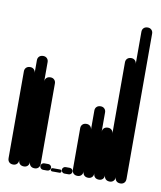

<svg xmlns="http://www.w3.org/2000/svg" viewBox="-62 -531 487 582"><g transform="rotate(10 181.5 -240.0)"><path d="M0 -17H33V-284H0ZM17 -33Q9 -33 4.5 -28.5Q0 -24 0 -17Q0 -9 4.5 -4.5Q9 0 17 0Q24 0 28.5 -4.5Q33 -9 33 -17Q33 -24 28.5 -28.5Q24 -33 17 -33ZM17 -300Q9 -300 4.5 -295.5Q0 -291 0 -284Q0 -276 4.5 -271.5Q9 -267 17 -267Q24 -267 28.5 -271.5Q33 -276 33 -284Q33 -291 28.5 -295.5Q24 -300 17 -300Z M33 -17H66V-324H33ZM50 -33Q42 -33 37.5 -28.5Q33 -24 33 -17Q33 -9 37.5 -4.5Q42 0 50 0Q57 0 61.5 -4.5Q66 -9 66 -17Q66 -24 61.5 -28.5Q57 -33 50 -33ZM50 -340Q42 -340 37.5 -335.5Q33 -331 33 -324Q33 -316 37.5 -311.5Q42 -307 50 -307Q57 -307 61.5 -311.5Q66 -316 66 -324Q66 -331 61.5 -335.5Q57 -340 50 -340Z M66 -17H99V-264H66ZM83 -33Q75 -33 70.5 -28.5Q66 -24 66 -17Q66 -9 70.5 -4.5Q75 0 83 0Q90 0 94.5 -4.5Q99 -9 99 -17Q99 -24 94.5 -28.5Q90 -33 83 -33ZM83 -280Q75 -280 70.5 -275.5Q66 -271 66 -264Q66 -256 70.5 -251.5Q75 -247 83 -247Q90 -247 94.5 -251.5Q99 -256 99 -264Q99 -271 94.5 -275.5Q90 -280 83 -280Z M109 -20Q105 -20 102 -17Q99 -14 99 -10Q99 -6 102 -3Q105 0 109 0H122Q126 0 129 -3Q132 -6 132 -10Q132 -14 129 -17Q126 -20 122 -20Z M137 -10Q135 -10 133.5 -8.5Q132 -7 132 -5Q132 -3 133.5 -1.5Q135 0 137 0H160Q162 0 163.5 -1.5Q165 -3 165 -5Q165 -7 163.5 -8.5Q162 -10 160 -10Z M175 -20Q171 -20 168 -17Q165 -14 165 -10Q165 -6 168 -3Q171 0 175 0H188Q192 0 195 -3Q198 -6 198 -10Q198 -14 195 -17Q192 -20 188 -20Z M198 -17H231V-144H198ZM215 -33Q207 -33 202.5 -28.5Q198 -24 198 -17Q198 -9 202.5 -4.5Q207 0 215 0Q222 0 226.5 -4.5Q231 -9 231 -17Q231 -24 226.5 -28.5Q222 -33 215 -33ZM215 -160Q207 -160 202.5 -155.5Q198 -151 198 -144Q198 -136 202.5 -131.5Q207 -127 215 -127Q222 -127 226.5 -131.5Q231 -136 231 -144Q231 -151 226.5 -155.5Q222 -160 215 -160Z M231 -17H264V-204H231ZM248 -33Q240 -33 235.5 -28.5Q231 -24 231 -17Q231 -9 235.5 -4.5Q240 0 248 0Q255 0 259.5 -4.5Q264 -9 264 -17Q264 -24 259.5 -28.5Q255 -33 248 -33ZM248 -220Q240 -220 235.5 -215.5Q231 -211 231 -204Q231 -196 235.5 -191.5Q240 -187 248 -187Q255 -187 259.5 -191.5Q264 -196 264 -204Q264 -211 259.5 -215.5Q255 -220 248 -220Z M264 -17H297V-144H264ZM281 -33Q273 -33 268.5 -28.5Q264 -24 264 -17Q264 -9 268.5 -4.5Q273 0 281 0Q288 0 292.5 -4.5Q297 -9 297 -17Q297 -24 292.5 -28.5Q288 -33 281 -33ZM281 -160Q273 -160 268.5 -155.5Q264 -151 264 -144Q264 -136 268.5 -131.5Q273 -127 281 -127Q288 -127 292.5 -131.5Q297 -136 297 -144Q297 -151 292.5 -155.5Q288 -160 281 -160Z M297 -17H330V-364H297ZM314 -33Q306 -33 301.5 -28.5Q297 -24 297 -17Q297 -9 301.5 -4.5Q306 0 314 0Q321 0 325.5 -4.5Q330 -9 330 -17Q330 -24 325.5 -28.5Q321 -33 314 -33ZM314 -380Q306 -380 301.5 -375.5Q297 -371 297 -364Q297 -356 301.5 -351.5Q306 -347 314 -347Q321 -347 325.5 -351.5Q330 -356 330 -364Q330 -371 325.5 -375.5Q321 -380 314 -380Z M330 -17H363V-464H330ZM347 -33Q339 -33 334.5 -28.5Q330 -24 330 -17Q330 -9 334.5 -4.5Q339 0 347 0Q354 0 358.5 -4.5Q363 -9 363 -17Q363 -24 358.5 -28.5Q354 -33 347 -33ZM347 -480Q339 -480 334.5 -475.5Q330 -471 330 -464Q330 -456 334.5 -451.5Q339 -447 347 -447Q354 -447 358.5 -451.5Q363 -456 363 -464Q363 -471 358.5 -475.5Q354 -480 347 -480Z"/></g></svg>

Font: Wavefont Light
Style: Regular
Weight: 300
Version: Version 3.004;gftools[0.9.33]